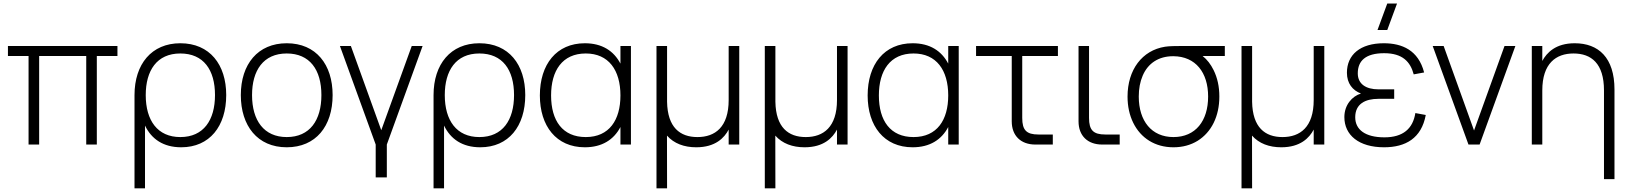

<svg xmlns="http://www.w3.org/2000/svg" viewBox="-20 -792 8926 1052"><path d="M194.5 0V-485H452.5V0H510.5V-485H623.5V-540H23.5V-485H136.5V0Z M774.5 240V-104C810 -30 875 15 973 15C1128.5 15 1219.5 -100.5 1219.5 -271C1219.5 -438 1129.5 -555 968 -555C810.5 -555 717 -440.5 717 -271V240ZM968 -41C843 -41 778.5 -132 778.5 -271C778.5 -405 839 -499 968 -499C1095 -499 1158 -409.5 1158 -271C1158 -134.5 1096 -41 968 -41Z M1551 15C1710.5 15 1802.5 -100.5 1802.5 -271C1802.5 -438 1712 -555 1551 -555C1393 -555 1299.5 -440.5 1299.5 -271C1299.5 -103 1390.5 15 1551 15ZM1551 -41C1426.5 -41 1361 -131.5 1361 -271C1361 -406 1423 -499 1551 -499C1677 -499 1741 -410 1741 -271C1741 -133.5 1678 -41 1551 -41Z M2099.5 180V0L2295.5 -540H2236L2069 -78.5L1902.5 -540H1842.5L2038.5 0V180Z M2413 240V-104C2448.5 -30 2513.5 15 2611.5 15C2767 15 2858 -100.5 2858 -271C2858 -438 2768 -555 2606.5 -555C2449 -555 2355.5 -440.5 2355.5 -271V240ZM2606.5 -41C2481.5 -41 2417 -132 2417 -271C2417 -405 2477.5 -499 2606.5 -499C2733.5 -499 2796.5 -409.5 2796.5 -271C2796.5 -134.5 2734.5 -41 2606.5 -41Z M3379.5 -540V-443.5C3343 -513 3279 -555 3184.5 -555C3029 -555 2938 -439.5 2938 -269C2938 -102 3027.5 15 3184.5 15C3278.5 15 3343 -26.5 3379.5 -96V0H3437V-540ZM3189.5 -499C3314.5 -499 3379.5 -408 3379.5 -269C3379.5 -135 3318.5 -41 3189.5 -41C3062.5 -41 2999.5 -130.5 2999.5 -269C2999.5 -405.5 3061.5 -499 3189.5 -499Z M3972.5 -540V-244C3972.5 -95.5 3898 -41 3801.5 -41C3706 -41 3637.5 -93.5 3635 -234.5V-540H3577V240H3635L3634.5 -49C3673 -5.5 3728.5 15 3795 15C3899.5 15 3948.5 -36.5 3972.5 -82V0H4030.5V-540Z M4566 -540V-244C4566 -95.5 4491.5 -41 4395 -41C4299.5 -41 4231 -93.5 4228.5 -234.5V-540H4170.5V240H4228.5L4228 -49C4266.5 -5.5 4322 15 4388.5 15C4493 15 4542 -36.5 4566 -82V0H4624V-540Z M5175.5 -540V-443.5C5139 -513 5075 -555 4980.5 -555C4825 -555 4734 -439.5 4734 -269C4734 -102 4823.5 15 4980.5 15C5074.5 15 5139 -26.5 5175.5 -96V0H5233V-540ZM4985.5 -499C5110.5 -499 5175.5 -408 5175.5 -269C5175.5 -135 5114.5 -41 4985.5 -41C4858.5 -41 4795.5 -130.5 4795.5 -269C4795.5 -405.5 4857.5 -499 4985.5 -499Z M5328 -485H5523.5V-127C5523.5 -48.5 5573 0 5653 0H5748.5V-55H5670C5604 -55 5581 -79 5581 -146V-485H5776.5V-540H5328Z M6115 -55H6036.5C5970 -55 5947 -79 5947 -146V-540H5889.5V-127C5889.5 -48.5 5939 0 6019 0H6115Z M6409.5 15C6459.5 15 6503.5 3 6542 -20.5C6618 -68 6661 -155 6661 -263C6661 -317.5 6650.5 -365.5 6629.5 -408C6614 -439.5 6594 -465.5 6569.5 -485H6691V-540H6456C6420 -540 6387 -539.5 6363.5 -536C6237.5 -516 6158 -409.5 6158 -263C6158 -209.5 6168.5 -161.5 6189 -119.5C6230.5 -35 6309 15 6409.5 15ZM6409.5 -41C6290 -41 6219.5 -129 6219.5 -263C6219.5 -305.5 6226.5 -344 6241 -377.5C6269.5 -444.5 6327.5 -484 6407.5 -484H6409.5C6531 -483 6599.5 -394.5 6599.5 -263C6599.5 -130 6531 -41 6409.5 -41Z M7178 -540V-244C7178 -95.5 7103.5 -41 7007 -41C6911.5 -41 6843 -93.5 6840.5 -234.5V-540H6782.5V240H6840.5L6840 -49C6878.5 -5.5 6934 15 7000.5 15C7105 15 7154 -36.5 7178 -82V0H7236V-540Z M7634.5 -772.5H7581L7527.5 -627.5H7581ZM7563.5 15C7681.5 15 7768.5 -34.5 7792 -162L7735 -172.5C7721.5 -87 7667.5 -39.5 7565.5 -39.5C7460.5 -39.5 7405.5 -81.5 7405.5 -149.5C7405.5 -223.5 7461.5 -250.5 7532.5 -250.5H7619V-302.5H7532.5C7464 -302.5 7419.5 -332 7419.5 -390C7419.5 -458.5 7462 -500.5 7564 -500.5C7665 -500.5 7707.5 -453.5 7726 -384.5L7783 -395C7751.5 -517 7662.5 -555 7562 -555C7433.5 -555 7360 -492.5 7360 -393.5C7360 -335 7391 -297 7437 -279.5C7388 -265 7346 -216.5 7346 -150.5C7346 -52 7425 15 7563.5 15Z M8087 0 8283 -540H8223.5L8056.5 -77L7890 -540H7830L8026 0Z M8768.5 189.5H8826V-301.5C8826 -476 8738.5 -555 8608 -555C8504 -555 8455 -503.5 8430.5 -458V-540H8373V0H8430.5V-296.5C8430.5 -444.5 8505.5 -499 8601.5 -499C8699 -499 8768.5 -444.5 8768.5 -296.5Z"/></svg>

Font: Vela Sans Light
Style: Regular
Weight: 300
Designer: Principal design: Mikhail Sharanda - project Manrope.
Design modification: Ravid Balaliev
Foundry: Mikhail Sharanda
Version: Version 1.001